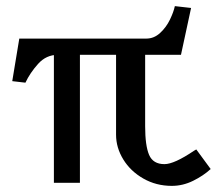

<svg xmlns="http://www.w3.org/2000/svg" viewBox="-20 -597 708 627"><path d="M20 -332 43 -471H458Q483 -471 503 -489.5Q523 -508 535 -533Q547 -558 551 -577L604 -571L571 -418H169Q131 -418 104.5 -388.5Q78 -359 63 -327ZM156 -451H241V0H156ZM359 -157V-451H454V-185Q454 -121 467 -91Q480 -61 517 -61Q549 -61 614 -105L621 -109L668 -45Q644 -23 610.5 -6.5Q577 10 541 10Q490 10 448 -14Q406 -38 382.5 -76.5Q359 -115 359 -157Z"/></svg>

Font: TMT Limkin
Style: Regular
Weight: 400
Designer: Gabriel Drozdov
Version: Version 1.000;Glyphs 3.1.2 (3151)